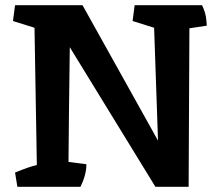

<svg xmlns="http://www.w3.org/2000/svg" viewBox="-20 -720 825 740"><path d="M710 -611 707 0H579L249 -538Q245 -245 244 -96L313 -87Q313 -46 290 0H47L38 -55Q94 -78 122 -84Q122 -87 113 -613L30 -639L38 -700H298L589 -178L574 -613L491 -639L499 -700H759Q758 -700 759.5 -698Q761 -696 763.5 -689.5Q766 -683 769 -674Q775 -658 777 -621Q726 -613 710 -611Z"/></svg>

Font: Inika
Style: Bold
Weight: 700
Version: Version 1.001